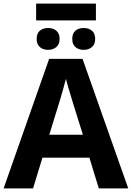

<svg xmlns="http://www.w3.org/2000/svg" viewBox="-20 -1043 730 1063"><path d="M511 -1023V-930H180V-1023ZM246 -888Q274 -888 292 -873Q310 -858 310 -827Q310 -798 292 -782.5Q274 -767 246 -767Q218 -767 200.5 -782.5Q183 -798 183 -827Q183 -858 200.5 -873Q218 -888 246 -888ZM443 -888Q471 -888 489 -873Q507 -858 507 -827Q507 -798 489 -782.5Q471 -767 443 -767Q415 -767 397.5 -782.5Q380 -798 380 -827Q380 -858 397.5 -873Q415 -888 443 -888ZM527 0 475 -170H215L163 0H0L252 -717H437L690 0ZM387 -463Q382 -480 374 -506Q366 -532 358 -559Q350 -586 345 -606Q340 -586 331.5 -556.5Q323 -527 315.5 -500.5Q308 -474 304 -463L253 -297H439Z"/></svg>

Font: RS Noto Sans
Style: Bold
Weight: 700
Designer: Monotype Design Team
Foundry: Monotype Imaging Inc.
Version: Version 3.10